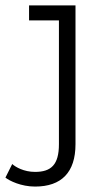

<svg xmlns="http://www.w3.org/2000/svg" viewBox="-57 -485 398 707"><path d="M50 -410H160V46C160 122 131 148 72 148C31 148 0 130 -12 119L-37 169C-22 181 21 202 72 202C169 202 221 150 221 46V-465H50Z"/></svg>

Font: Stint Ultra Expanded
Style: Regular
Weight: 400
Width: 7
Designer: Astigmatic (AOETI)
Foundry: Astigmatic (AOETI)
Version: Version 1.000